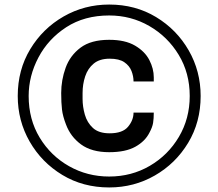

<svg xmlns="http://www.w3.org/2000/svg" viewBox="-20 -812 960 844"><path d="M460 12Q345 12 254 -43Q163 -98 110.5 -189.5Q58 -281 58 -390Q58 -505 113 -596Q168 -687 259.5 -739.5Q351 -792 460 -792Q575 -792 666 -737Q757 -682 809.5 -590.5Q862 -499 862 -390Q862 -275 807 -184Q752 -93 660.5 -40.5Q569 12 460 12ZM460 -36Q558 -36 638.5 -83Q719 -130 766.5 -210.5Q814 -291 814 -390Q814 -491 765.5 -571Q717 -651 636.5 -697.5Q556 -744 460 -744Q351 -744 271.5 -692.5Q192 -641 149 -559.5Q106 -478 106 -390Q106 -287 154.5 -207Q203 -127 283.5 -81.5Q364 -36 460 -36ZM460 -143Q383 -143 336.5 -177Q290 -211 270 -265Q256 -301 252.5 -330.5Q249 -360 249 -403Q249 -460 268.5 -514Q288 -568 334 -602.5Q380 -637 460 -637Q530 -637 573.5 -611.5Q617 -586 636.5 -548Q656 -510 656 -472V-454H567Q567 -477 558 -500Q549 -523 526.5 -538.5Q504 -554 462 -554Q418 -554 392 -532.5Q366 -511 354.5 -476.5Q343 -442 343 -403V-377Q343 -343 353 -308Q363 -273 388.5 -249.5Q414 -226 462 -226Q519 -226 543 -255Q567 -284 567 -317H656Q656 -291 653 -272Q650 -253 637 -229Q618 -191 575 -167Q532 -143 460 -143Z"/></svg>

Font: Tanohe Sans Medium
Style: Regular
Weight: 500
Designer: Village Type and Design LLC
Foundry: Cooper Hewitt Smithsonian Design Museum
Version: Version 1.00;September 29, 2021;FontCreator 13.0.0.2655 64-b